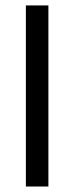

<svg xmlns="http://www.w3.org/2000/svg" viewBox="-20 -679 270 699"><path d="M74.2 -659.2V0H156.2V-659.2Z"/></svg>

Font: Yaldevi Colombo Medium
Style: Regular
Weight: 500
Designer: Sol Matas, Denzil Rajitha, Kosala Senevirathne and Pathum Egodawatta
Foundry: Mooniak
Version: Version 1.020 ; ttfautohint (v1.6)